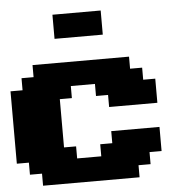

<svg xmlns="http://www.w3.org/2000/svg" viewBox="-58 -933 991 991"><g transform="rotate(-5 437.5 -437.5)"><path d="M125 0H625V-62.5H687.5V-125H750V-250H500V-187.5H437.5V-125H312.5V-187.5H250V-437.5H312.5V-500H437.5V-437.5H500V-375H750V-500H687.5V-562.5H625V-625H125V-562.5H62.5V-500H0V-125H62.5V-62.5H125ZM250 -750H500V-875H250Z"/></g></svg>

Font: Faithful 32x
Style: Bold
Weight: 400
Foundry: Faithful Resource Pack
Version: Version 1.0; January 27, 2023